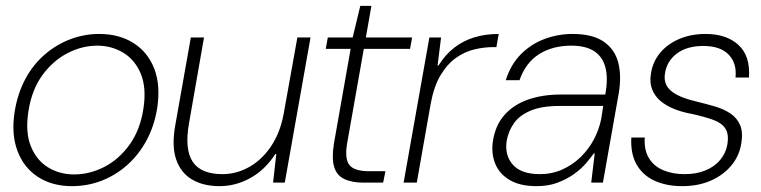

<svg xmlns="http://www.w3.org/2000/svg" viewBox="-20 -624 2601 656"><path d="M226 12Q159 12 110.5 -19Q62 -50 40 -107.5Q18 -165 30 -242Q40 -304 66 -353Q92 -402 131.5 -436.5Q171 -471 219 -489.5Q267 -508 319 -508Q387 -508 436 -477Q485 -446 507 -389.5Q529 -333 517 -254Q507 -193 480.5 -144Q454 -95 414.5 -60Q375 -25 327 -6.5Q279 12 226 12ZM233 -28Q286 -28 336 -53.5Q386 -79 422.5 -129.5Q459 -180 470 -253Q481 -324 461 -372Q441 -420 401 -444Q361 -468 312 -468Q260 -468 210 -442Q160 -416 124 -366Q88 -316 77 -243Q66 -172 85.5 -124Q105 -76 144.5 -52Q184 -28 233 -28Z M730 12Q675 12 636.5 -10.5Q598 -33 582 -79Q566 -125 579 -197L632 -496H677L626 -204Q610 -115 638 -72Q666 -29 740 -29Q788 -29 831.5 -53.5Q875 -78 906 -124Q937 -170 949 -234L996 -496H1041L953 0H913L924 -98H921Q885 -43 835 -15.5Q785 12 730 12Z M1222 0Q1182 0 1156 -12.5Q1130 -25 1121.5 -54.5Q1113 -84 1121 -134L1178 -457H1093L1100 -496H1185L1211 -604H1249L1230 -496H1388L1381 -457H1223L1166 -134Q1157 -81 1174 -60Q1191 -39 1241 -39H1297L1289 0Z M1359 0 1447 -496H1487L1475 -400H1478Q1502 -438 1532.5 -461.5Q1563 -485 1601 -496.5Q1639 -508 1684 -508L1676 -463H1664Q1633 -463 1600 -455Q1567 -447 1537.5 -426Q1508 -405 1485.5 -367.5Q1463 -330 1452 -272L1404 0Z M1813 12Q1756 12 1720.5 -9.5Q1685 -31 1671.5 -66Q1658 -101 1664 -141Q1672 -195 1703 -230.5Q1734 -266 1783.5 -283.5Q1833 -301 1895 -301H2048Q2058 -354 2049 -391.5Q2040 -429 2011 -448.5Q1982 -468 1932 -468Q1868 -468 1822 -439Q1776 -410 1755 -350H1708Q1725 -404 1760 -439Q1795 -474 1841 -491Q1887 -508 1936 -508Q2005 -508 2043 -481.5Q2081 -455 2092.5 -409.5Q2104 -364 2094 -305L2040 0H2000L2012 -100H2009Q1999 -86 1982.5 -66.5Q1966 -47 1941.5 -29.5Q1917 -12 1885.5 0Q1854 12 1813 12ZM1825 -29Q1866 -29 1901.5 -45Q1937 -61 1964.5 -88Q1992 -115 2009.5 -148.5Q2027 -182 2034 -217L2041 -262H1891Q1831 -262 1793 -246Q1755 -230 1736 -203Q1717 -176 1711 -142Q1704 -93 1732.5 -61Q1761 -29 1825 -29Z M2311 12Q2257 12 2216.5 -6.5Q2176 -25 2155 -62Q2134 -99 2137 -154H2183Q2180 -112 2197 -84Q2214 -56 2246 -42.5Q2278 -29 2319 -29Q2360 -29 2391 -42Q2422 -55 2441 -78Q2460 -101 2465 -130Q2471 -165 2458.5 -184.5Q2446 -204 2417 -214.5Q2388 -225 2343 -235Q2309 -241 2281.5 -252.5Q2254 -264 2235.5 -280Q2217 -296 2208 -319Q2199 -342 2204 -372Q2210 -413 2235.5 -443.5Q2261 -474 2301 -491Q2341 -508 2391 -508Q2462 -508 2503 -470.5Q2544 -433 2539 -359H2493Q2498 -408 2469.5 -437.5Q2441 -467 2383 -467Q2327 -467 2292.5 -441Q2258 -415 2252 -373Q2248 -350 2257.5 -332Q2267 -314 2292 -300.5Q2317 -287 2360 -277Q2393 -269 2423.5 -260Q2454 -251 2476 -236Q2498 -221 2508.5 -197Q2519 -173 2513 -136Q2507 -93 2479.5 -59.5Q2452 -26 2409 -7Q2366 12 2311 12Z"/></svg>

Font: DM Sans 36pt ExtraLight
Style: Italic
Weight: 250
Italic angle: -10°
Designer: Colophon Foundry, Jonny Pinhorn
Foundry: Colophon Foundry
Version: Version 4.004;gftools[0.9.30]